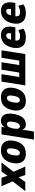

<svg xmlns="http://www.w3.org/2000/svg" viewBox="1572 -2171 729 4013"><g transform="rotate(-90 1936.5 -164.5)"><path d="M-50 0 178 -298 177 -211 50 -498H228L282 -335H245L357 -498H547L324 -211L331 -296L462 0H284L226 -174L260 -175L141 0Z M731 11Q651 11 602 -23Q553 -57 536.5 -121Q520 -185 537 -271Q550 -332 574 -377.5Q598 -423 631 -452Q664 -481 707.5 -495Q751 -509 804 -509Q884 -509 933 -474.5Q982 -440 998.5 -377Q1015 -314 998 -227Q985 -166 961 -121Q937 -76 904 -46.5Q871 -17 828 -3Q785 11 731 11ZM745 -114Q766 -114 782.5 -125.5Q799 -137 812 -163.5Q825 -190 835 -238Q850 -318 838 -351Q826 -384 791 -384Q771 -384 754 -373Q737 -362 723.5 -335Q710 -308 700 -260Q686 -181 698 -147.5Q710 -114 745 -114Z M1026 180 1134 -498H1292L1277 -403H1270Q1285 -439 1307.5 -462Q1330 -485 1359 -497Q1388 -509 1420 -509Q1483 -509 1519 -472.5Q1555 -436 1565 -371Q1575 -306 1558 -222Q1541 -141 1510.5 -89.5Q1480 -38 1437.5 -13.5Q1395 11 1341 11Q1290 11 1262.5 -16Q1235 -43 1231 -87L1237 -88L1194 180ZM1304 -114Q1326 -114 1342.5 -127Q1359 -140 1372 -167Q1385 -194 1394 -238Q1408 -312 1397.5 -348Q1387 -384 1349 -384Q1329 -384 1311.5 -371.5Q1294 -359 1281.5 -331.5Q1269 -304 1259 -260Q1245 -187 1255.5 -150.5Q1266 -114 1304 -114Z M1835 11Q1755 11 1706 -23Q1657 -57 1640.5 -121Q1624 -185 1641 -271Q1654 -332 1678 -377.5Q1702 -423 1735 -452Q1768 -481 1811.5 -495Q1855 -509 1908 -509Q1988 -509 2037 -474.5Q2086 -440 2102.5 -377Q2119 -314 2102 -227Q2089 -166 2065 -121Q2041 -76 2008 -46.5Q1975 -17 1932 -3Q1889 11 1835 11ZM1849 -114Q1870 -114 1886.5 -125.5Q1903 -137 1916 -163.5Q1929 -190 1939 -238Q1954 -318 1942 -351Q1930 -384 1895 -384Q1875 -384 1858 -373Q1841 -362 1827.5 -335Q1814 -308 1804 -260Q1790 -181 1802 -147.5Q1814 -114 1849 -114Z M2158 0 2237 -498H2393L2334 -127H2427L2486 -498H2642L2583 -127H2676L2735 -498H2891L2813 0Z M3164 11Q3071 11 3018 -23.5Q2965 -58 2948 -121Q2931 -184 2948 -270Q2965 -349 3001 -401.5Q3037 -454 3089.5 -481.5Q3142 -509 3207 -509Q3273 -509 3316 -481.5Q3359 -454 3376.5 -399.5Q3394 -345 3382 -262L3373 -208H3079L3093 -298H3260L3244 -282Q3251 -328 3248.5 -353Q3246 -378 3233.5 -389Q3221 -400 3202 -400Q3178 -400 3159 -386Q3140 -372 3127 -342Q3114 -312 3105 -263L3099 -225Q3092 -185 3097 -159.5Q3102 -134 3122.5 -122Q3143 -110 3182 -110Q3213 -110 3248 -120Q3283 -130 3313 -148L3344 -39Q3298 -9 3252.5 1Q3207 11 3164 11Z M3672 11Q3579 11 3526 -23.5Q3473 -58 3456 -121Q3439 -184 3456 -270Q3473 -349 3509 -401.5Q3545 -454 3597.5 -481.5Q3650 -509 3715 -509Q3781 -509 3824 -481.5Q3867 -454 3884.5 -399.5Q3902 -345 3890 -262L3881 -208H3587L3601 -298H3768L3752 -282Q3759 -328 3756.5 -353Q3754 -378 3741.5 -389Q3729 -400 3710 -400Q3686 -400 3667 -386Q3648 -372 3635 -342Q3622 -312 3613 -263L3607 -225Q3600 -185 3605 -159.5Q3610 -134 3630.5 -122Q3651 -110 3690 -110Q3721 -110 3756 -120Q3791 -130 3821 -148L3852 -39Q3806 -9 3760.5 1Q3715 11 3672 11Z"/></g></svg>

Font: Nunito Sans 10pt Condensed Black
Style: Italic
Weight: 900
Width: 3
Italic angle: -9°
Designer: Vernon Adams
Foundry: Vernon Adams
Version: Version 3.101;gftools[0.9.27]